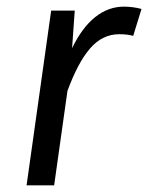

<svg xmlns="http://www.w3.org/2000/svg" viewBox="-20 -558 446 578"><path d="M406 -531 381 -450Q364 -455 339 -455Q288 -455 251 -412Q214 -369 183 -284L143 0H60L134 -526H205L197 -413Q227 -475 266.5 -506.5Q306 -538 353 -538Q380 -538 406 -531Z"/></svg>

Font: Fira Sans Book
Style: Italic
Weight: 350
Italic angle: -8°
Designer: bBox Type GmbH & Carrois Corporate GbR & Edenspiekermann AG
Foundry: bBox Type GmbH & Carrois Corporate GbR & Edenspiekermann AG
Version: Version 4.301